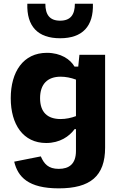

<svg xmlns="http://www.w3.org/2000/svg" viewBox="-20 -842 660 1054"><path d="M39 -303C39 -158.5 107.5 -57 233.5 -57C309 -57 360.5 -93.5 389.5 -133H397V-13.5C397 58 359.5 85 302.5 85C245 85 222 57.5 204 16.5L58 45.5C78 129 135 192 302.5 192C475.5 192 557 125 557 -31.5V-541H416L409.5 -476.5H389C366 -516.5 313.5 -552 237.5 -552C107.5 -552 39 -447.5 39 -303ZM229 -821.5H130C126 -698 187 -632 310 -632C433 -632 494 -698 490 -821.5H391C391 -761 367 -728.5 310 -728.5C253 -728.5 229 -761 229 -821.5ZM200 -303C200 -380 240.5 -421 313 -421C339.5 -421 369 -415.5 397 -405V-204.5C370.5 -194.5 341 -188.5 313 -188.5C240.5 -188.5 200 -226 200 -303Z"/></svg>

Font: Monaspace Neon ExtraBold
Style: Regular
Weight: 800
Designer: Riley Cran & the Lettermatic Team
Foundry: Lettermatic
Version: Version 1.200 (Monaspace Neon)